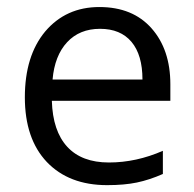

<svg xmlns="http://www.w3.org/2000/svg" viewBox="-20 -528 563 557"><path d="M290.7 9.1Q180 9.1 115.8 -58.1Q52.1 -125.4 52.1 -245.7Q52.1 -366 111.2 -436.8Q171.4 -507.6 268.2 -507.6Q365 -507.6 419.6 -445.9Q474.2 -384.2 474.2 -283.6V-235.6H130.4Q133 -148.1 174.9 -102.4Q216.9 -56.6 296 -56.6Q375.1 -56.6 452.5 -90.5V-23.3Q413.5 -6.1 377.1 1.5Q340.7 9.1 290.7 9.1ZM393.3 -297.3Q393.3 -368.6 361.5 -406.5Q329.6 -444.4 270.2 -444.4Q210.8 -444.4 174.7 -405.5Q138.5 -366.5 132.5 -297.3Z"/></svg>

Font: KhulaRegular
Style: Regular
Weight: 400
Designer: Erin McLaughlin, Steve Matteson
Version: Version 1.001;PS 1.0;hotconv 1.0.72;makeotf.lib2.5.5900; ttf